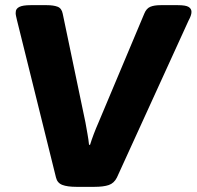

<svg xmlns="http://www.w3.org/2000/svg" viewBox="-20 -722 762 744"><path d="M276 2Q241 2 221.5 -5.5Q202 -13 197 -34L46 -643Q44 -652 42 -660.5Q40 -669 41 -675Q41 -688 54.5 -695Q68 -702 99 -702H161Q187 -702 203 -696Q219 -690 223 -669L311 -248Q315 -225 319 -203Q323 -181 325 -161H329Q341 -200 362 -248L539 -669Q547 -689 562 -695.5Q577 -702 603 -702H669Q700 -702 711 -695Q722 -688 722 -676Q722 -669 719 -660.5Q716 -652 711 -643L433 -34Q422 -12 401.5 -5Q381 2 346 2Z"/></svg>

Font: Asap Semi Expanded Semi Expanded ExtraBold
Style: Italic
Weight: 800
Width: 6
Italic angle: -6°
Designer: Pablo Cosgaya
Foundry: Omnibus-Type
Version: Version 3.001; ttfautohint (v1.8.4.7-5d5b)